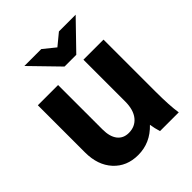

<svg xmlns="http://www.w3.org/2000/svg" viewBox="-198 -819 947 947"><g transform="rotate(-45 275.5 -346.0)"><path d="M506.8 0H376Q367.2 -28.3 362.8 -57.1Q301.3 7.8 216.8 7.8Q137.2 7.8 88.6 -45.4Q40 -98.6 40 -187V-516.1H181.2V-206.1Q181.2 -156.2 202.1 -129.2Q223.1 -102.1 261.2 -102.1Q305.7 -102.1 331.8 -134.3Q357.9 -166.5 357.9 -225.1V-516.1H498V-155.8Q498 -54.2 506.8 0ZM487.8 -700.2 350.1 -558.1H268.1L129.9 -700.2H248L310.1 -649.9L371.1 -700.2Z"/></g></svg>

Font: LT Superior
Style: Bold
Weight: 400
Designer: Daniel Lyons
Foundry: LyonsType
Version: Version 1.000